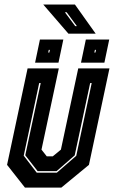

<svg xmlns="http://www.w3.org/2000/svg" viewBox="-20 -850 516 870"><path d="M93 0 12 -103 105 -540H246.5L168 -172L192 -141.5H219L256 -172L334.5 -540H476L383 -103L258 0ZM146.5 -67.5H237.5L325.5 -144L395.5 -473.5H388.5L318.5 -146L236.5 -74.5H150.5L94.5 -146.5L164.5 -473.5H157.5L87.5 -144.5ZM347 -566 369 -671H475L453 -566ZM139 -566 161 -671H267L245 -566ZM198.5 -612H203.5L206 -624H201ZM407.5 -612H412.5L415 -624H410ZM413.5 -697.5H290L176 -829.5H319.5ZM328.5 -731.5 282 -794.5H274L321 -731.5Z"/></svg>

Font: Tourney Condensed ExtraBold
Style: Italic
Weight: 800
Width: 3
Italic angle: -12°
Designer: Tyler Finck
Foundry: Etcetera Type Co
Version: Version 1.010; ttfautohint (v1.8.3)